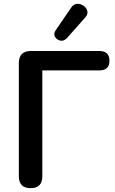

<svg xmlns="http://www.w3.org/2000/svg" viewBox="-20 -970 596 998"><path d="M139 8Q78 8 78 -54V-642Q78 -705 141 -705H496Q549 -705 549 -654Q549 -604 496 -604H200V-54Q200 8 139 8ZM327 -771Q311 -755 293 -759Q275 -763 266 -778.5Q257 -794 269 -812L349 -929Q362 -949 380.5 -950Q399 -951 414.5 -940Q430 -929 434 -912.5Q438 -896 423 -879Z"/></svg>

Font: Chiron GoRound TC M
Style: Regular
Weight: 500
Designer: Ryoko NISHIZUKA 西塚涼子 (kana, bopomofo & ideographs); Paul D. Hunt (Latin, Greek & Cyrillic); Sandoll Communications 산돌커뮤니
Foundry: Adobe
Version: Version 1.000;hotconv 1.1.1;makeotfexe 2.6.0